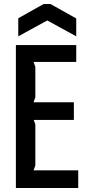

<svg xmlns="http://www.w3.org/2000/svg" viewBox="-20 -947 444 967"><path d="M374 -89V0H60V-720H364V-635H149L158 -610V-457L149 -432H352V-343H150L158 -320V-114L149 -89ZM200 -927H234L364 -854V-764L218 -844L72 -764V-855Z"/></svg>

Font: Economica
Style: Bold
Weight: 700
Designer: Vicente Lamonaca
Foundry: Vicente Lamonaca
Version: Version 1.100